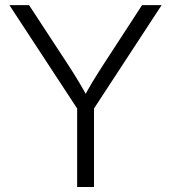

<svg xmlns="http://www.w3.org/2000/svg" viewBox="-20 -748 685 768"><path d="M288.6 0V-314L17.6 -727.5H96.2L252 -489.7Q274.9 -454.6 295.4 -420.4Q315.9 -386.2 336.9 -346.7H309.1Q329.6 -386.7 350.3 -420.9Q371.1 -455.1 393.6 -489.7L548.3 -727.5H626.5L356 -314V0Z"/></svg>

Font: Inter 24pt Light
Style: Regular
Weight: 300
Designer: Rasmus Andersson
Foundry: rsms
Version: Version 4.001;git-66647c0bb